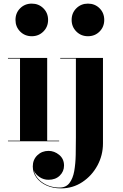

<svg xmlns="http://www.w3.org/2000/svg" viewBox="-20 -780 677 1060"><path d="M65.5 -670Q65.5 -708.5 91.2 -734.2Q117 -760 155.5 -760Q193.5 -760 219.5 -734.2Q245.5 -708.5 245.5 -670Q245.5 -632 219.5 -606Q193.5 -580 155.5 -580Q117 -580 91.2 -606Q65.5 -632 65.5 -670ZM24 -3.5H90.5V-456.5H24V-460H240.5V-3.5H306.5V0H24ZM375.5 -670Q375.5 -708.5 401.5 -734.2Q427.5 -760 465.5 -760Q504 -760 529.8 -734.2Q555.5 -708.5 555.5 -670Q555.5 -632 529.8 -606Q504 -580 465.5 -580Q427.5 -580 401.5 -606Q375.5 -632 375.5 -670ZM548.5 -460V11.5Q548.5 77 517.8 133.8Q487 190.5 434.5 225.2Q382 260 317 260Q272 260 236.8 244Q201.5 228 181.2 200.5Q161 173 161 139Q161 101.5 186.2 77.2Q211.5 53 248 53Q280 53 306.8 75Q333.5 97 333.5 134Q333.5 166.5 310 189.5Q286.5 212.5 248 212.5Q221 212.5 199 198Q177 183.5 167.5 163Q178 204 217.8 229.8Q257.5 255.5 308.5 255.5Q344.5 255.5 363.5 230.5Q382.5 205.5 389.8 164.8Q397 124 398 75Q399 26 399 -21.5V-456.5H312.5V-460Z"/></svg>

Font: Bodoni* 48
Style: Bold
Weight: 700
Version: Version 2.2